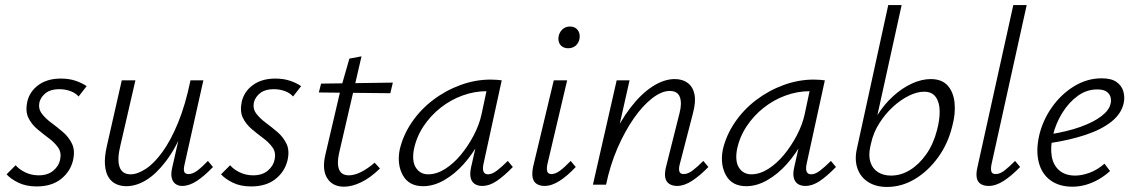

<svg xmlns="http://www.w3.org/2000/svg" viewBox="-20 -731 4481 760"><path d="M125 7Q83 7 52.5 -8Q22 -23 6 -41L42 -77Q55 -61 79.5 -49Q104 -37 133 -37Q169 -37 191 -55.5Q213 -74 218 -99Q224 -127 210 -147Q196 -167 173 -184Q150 -201 127 -220.5Q104 -240 92 -265.5Q80 -291 88 -329Q98 -370 133 -395Q168 -420 221 -420Q253 -420 278.5 -411.5Q304 -403 323 -390L291 -349Q279 -363 258.5 -370.5Q238 -378 214 -378Q181 -378 161.5 -363Q142 -348 136 -326Q131 -301 145 -282Q159 -263 182.5 -245.5Q206 -228 229 -208.5Q252 -189 265 -162Q278 -135 269 -96Q258 -51 221 -22Q184 7 125 7Z M480 6Q458 6 439.5 -2.5Q421 -11 409.5 -29.5Q398 -48 395.5 -78.5Q393 -109 403 -153L462 -413H516L457 -157Q443 -101 453 -71Q463 -41 497 -41Q524 -41 557 -62.5Q590 -84 623 -129.5Q656 -175 685 -245.5Q714 -316 734 -413H766Q742 -302 708.5 -222.5Q675 -143 636.5 -92.5Q598 -42 558.5 -18Q519 6 480 6ZM701 5Q685 5 674 -3.5Q663 -12 659.5 -28Q656 -44 662 -69L740 -413H785L711 -82Q706 -62 709 -52Q712 -42 726 -42Q743 -42 761.5 -56Q780 -70 803 -94L823 -70Q790 -35 759.5 -15Q729 5 701 5Z M974 7Q932 7 901.5 -8Q871 -23 855 -41L891 -77Q904 -61 928.5 -49Q953 -37 982 -37Q1018 -37 1040 -55.5Q1062 -74 1067 -99Q1073 -127 1059 -147Q1045 -167 1022 -184Q999 -201 976 -220.5Q953 -240 941 -265.5Q929 -291 937 -329Q947 -370 982 -395Q1017 -420 1070 -420Q1102 -420 1127.5 -411.5Q1153 -403 1172 -390L1140 -349Q1128 -363 1107.5 -370.5Q1087 -378 1063 -378Q1030 -378 1010.5 -363Q991 -348 985 -326Q980 -301 994 -282Q1008 -263 1031.5 -245.5Q1055 -228 1078 -208.5Q1101 -189 1114 -162Q1127 -135 1118 -96Q1107 -51 1070 -22Q1033 7 974 7Z M1342 8Q1296 8 1275 -26Q1254 -60 1268 -119L1330 -384L1363 -499L1411 -508L1322 -124Q1313 -82 1322.5 -59.5Q1332 -37 1361 -37Q1383 -37 1409 -50Q1435 -63 1463 -87L1484 -64Q1446 -27 1409.5 -9.5Q1373 8 1342 8ZM1242 -365 1251 -400 1535 -404 1525 -362Z M1655 6Q1599 6 1575 -36.5Q1551 -79 1562 -138Q1575 -195 1609.5 -246Q1644 -297 1694 -335Q1744 -373 1803 -394.5Q1862 -416 1922 -416Q1936 -416 1947 -415Q1958 -414 1966 -413L1894 -83Q1885 -41 1912 -41Q1928 -41 1947.5 -56Q1967 -71 1990 -94L2010 -70Q1975 -34 1946 -14.5Q1917 5 1889 5Q1871 5 1859 -3Q1847 -11 1843 -27.5Q1839 -44 1845 -70L1884 -243L1918 -277Q1905 -222 1878 -171.5Q1851 -121 1815 -81Q1779 -41 1737.5 -17.5Q1696 6 1655 6ZM1675 -41Q1708 -41 1741.5 -62Q1775 -83 1804 -118Q1833 -153 1855 -195Q1877 -237 1886 -278L1910 -391L1938 -368Q1932 -369 1923 -369.5Q1914 -370 1906 -370Q1858 -370 1811 -353Q1764 -336 1724 -304.5Q1684 -273 1656 -230.5Q1628 -188 1618 -138Q1610 -91 1627 -66Q1644 -41 1675 -41Z M2135 5Q2117 5 2104.5 -3Q2092 -11 2088.5 -27.5Q2085 -44 2090 -70L2172 -413H2225L2147 -82Q2143 -64 2146 -53Q2149 -42 2163 -42Q2179 -42 2197.5 -56Q2216 -70 2239 -94L2259 -70Q2226 -35 2195 -15Q2164 5 2135 5ZM2229 -540Q2216 -540 2206.5 -546Q2197 -552 2193 -562.5Q2189 -573 2191 -586Q2194 -603 2206 -614.5Q2218 -626 2236 -626Q2250 -626 2259 -619.5Q2268 -613 2272 -602.5Q2276 -592 2274 -578Q2271 -561 2259 -550.5Q2247 -540 2229 -540Z M2660 5Q2642 5 2629.5 -3Q2617 -11 2613.5 -27Q2610 -43 2616 -69L2670 -284Q2680 -323 2671 -347Q2662 -371 2631 -371Q2599 -371 2561.5 -342Q2524 -313 2488.5 -262Q2453 -211 2424 -144Q2395 -77 2379 0H2340Q2363 -95 2398 -172Q2433 -249 2475 -304Q2517 -359 2562.5 -388.5Q2608 -418 2651 -418Q2682 -418 2702.5 -402.5Q2723 -387 2729 -357.5Q2735 -328 2723 -283L2671 -82Q2666 -64 2669 -53Q2672 -42 2686 -42Q2703 -42 2721.5 -56Q2740 -70 2764 -94L2784 -70Q2750 -35 2719 -15Q2688 5 2660 5ZM2327 0 2421 -413H2472L2379 0Z M2934 6Q2878 6 2854 -36.5Q2830 -79 2841 -138Q2854 -195 2888.5 -246Q2923 -297 2973 -335Q3023 -373 3082 -394.5Q3141 -416 3201 -416Q3215 -416 3226 -415Q3237 -414 3245 -413L3173 -83Q3164 -41 3191 -41Q3207 -41 3226.5 -56Q3246 -71 3269 -94L3289 -70Q3254 -34 3225 -14.5Q3196 5 3168 5Q3150 5 3138 -3Q3126 -11 3122 -27.5Q3118 -44 3124 -70L3163 -243L3197 -277Q3184 -222 3157 -171.5Q3130 -121 3094 -81Q3058 -41 3016.5 -17.5Q2975 6 2934 6ZM2954 -41Q2987 -41 3020.5 -62Q3054 -83 3083 -118Q3112 -153 3134 -195Q3156 -237 3165 -278L3189 -391L3217 -368Q3211 -369 3202 -369.5Q3193 -370 3185 -370Q3137 -370 3090 -353Q3043 -336 3003 -304.5Q2963 -273 2935 -230.5Q2907 -188 2897 -138Q2889 -91 2906 -66Q2923 -41 2954 -41Z M3491 9Q3447 9 3416.5 -10.5Q3386 -30 3374 -64.5Q3362 -99 3372 -143L3496 -711H3549L3453 -275Q3479 -317 3514.5 -349.5Q3550 -382 3589 -400Q3628 -418 3664 -418Q3708 -418 3731 -392.5Q3754 -367 3758.5 -324Q3763 -281 3749 -230Q3732 -161 3692.5 -107Q3653 -53 3601 -22Q3549 9 3491 9ZM3425 -151Q3417 -115 3425.5 -89Q3434 -63 3455.5 -49.5Q3477 -36 3507 -36Q3546 -36 3582 -58Q3618 -80 3646.5 -120.5Q3675 -161 3689 -216Q3700 -257 3699.5 -291.5Q3699 -326 3684 -347Q3669 -368 3638 -368Q3610 -368 3577.5 -352Q3545 -336 3514.5 -308Q3484 -280 3460.5 -243Q3437 -206 3428 -164Z M3893 5Q3875 5 3862.5 -2.5Q3850 -10 3846.5 -26.5Q3843 -43 3849 -69L3991 -711H4044L3905 -82Q3901 -63 3904 -52.5Q3907 -42 3921 -42Q3938 -42 3956 -56Q3974 -70 3998 -94L4018 -70Q3984 -35 3953 -15Q3922 5 3893 5Z M4225 8Q4173 8 4138.5 -17Q4104 -42 4092 -87.5Q4080 -133 4093 -193Q4107 -254 4143.5 -306Q4180 -358 4231.5 -389.5Q4283 -421 4341 -421Q4379 -421 4399.5 -406.5Q4420 -392 4426.5 -369.5Q4433 -347 4428 -323Q4419 -281 4379.5 -249.5Q4340 -218 4276.5 -197Q4213 -176 4133 -164L4134 -199Q4204 -210 4256 -228.5Q4308 -247 4339.5 -271Q4371 -295 4376 -321Q4379 -331 4376.5 -344Q4374 -357 4362 -367Q4350 -377 4323 -377Q4281 -377 4245.5 -351Q4210 -325 4184.5 -283.5Q4159 -242 4148 -196Q4137 -149 4143 -113Q4149 -77 4173 -56.5Q4197 -36 4236 -36Q4262 -36 4292.5 -47Q4323 -58 4352 -83L4374 -54Q4352 -34 4327 -20Q4302 -6 4276.5 1Q4251 8 4225 8Z"/></svg>

Font: Ysabeau Office Light
Style: Italic
Weight: 300
Italic angle: -12°
Designer: Christian Thalmann (Catharsis Fonts)
Version: Version 2.001;gftools[0.9.30]; featfreeze: tnum,lnum,ss02